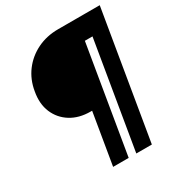

<svg xmlns="http://www.w3.org/2000/svg" viewBox="-184 -821 953 1026"><g transform="rotate(-30 292.5 -308.0)"><path d="M258 -232Q187 -232 136.5 -263.5Q86 -295 63 -349.5Q40 -404 53 -475Q64 -542 102 -592.5Q140 -643 198 -671.5Q256 -700 327 -700H379L301 -232ZM214 84 345 -700H441L310 84ZM357 84 488 -700H584L453 84ZM414 -575 435 -700H499L478 -575Z"/></g></svg>

Font: Figtree Light
Style: Bold Italic
Weight: 700
Italic angle: -9.5°
Version: Version 2.000